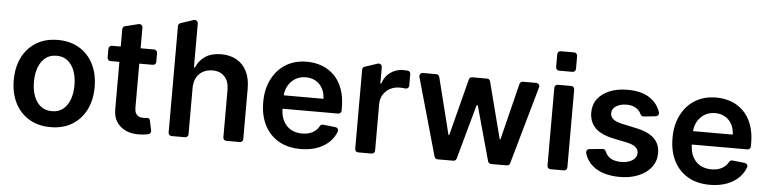

<svg xmlns="http://www.w3.org/2000/svg" viewBox="-46 -994 4942 1236"><g transform="rotate(5 2425.0 -375.5)"><path d="M42.6 -270.6Q42.6 -355.1 74.8 -418.7Q106.9 -482.2 165.5 -517.4Q224.1 -552.6 304 -552.6Q383.9 -552.6 442.5 -517.4Q501.1 -482.2 533.2 -418.7Q565.3 -355.1 565.3 -270.6Q565.3 -186.1 533.2 -122.9Q501.1 -59.7 442.5 -24.5Q383.9 10.7 304 10.7Q224.1 10.7 165.5 -24.5Q106.9 -59.7 74.8 -122.9Q42.6 -186.1 42.6 -270.6ZM435 -271Q435 -321 420.6 -361.7Q406.2 -402.3 377.1 -426.5Q348 -450.6 304.7 -450.6Q260.3 -450.6 231 -426.5Q201.7 -402.3 187.3 -361.7Q172.9 -321 172.9 -271Q172.9 -221.2 187.3 -180.8Q201.7 -140.3 231 -116.3Q260.3 -92.3 304.7 -92.3Q348 -92.3 377.1 -116.3Q406.2 -140.3 420.6 -180.8Q435 -221.2 435 -271Z M793.3 -6.7Q754.6 -23.8 731.9 -57.5Q709.2 -90.6 709.9 -142.4V-446.4H653.4Q644.5 -446.4 638.3 -452.4Q632.1 -458.5 632.1 -467V-524.9Q632.1 -533.4 638.3 -539.4Q644.5 -545.5 653.4 -545.5H709.9V-658Q709.9 -665.1 714.3 -671Q718.7 -676.8 725.9 -678.3L812.5 -699.6Q816.1 -700.3 817.5 -700.3Q826 -700.3 832.2 -694.1Q838.4 -687.9 838.4 -679V-545.5H925.8Q934.3 -545.5 940.3 -539.4Q946.4 -533.4 946.4 -524.9V-467Q946.4 -458.5 940.3 -452.4Q934.3 -446.4 925.8 -446.4H838.4V-163.7Q838.4 -137.8 846.6 -124.3Q854.4 -111.2 867.5 -105.5Q881.4 -100.5 896.7 -100.5Q907.7 -100.5 919 -102.3Q920.1 -102.6 922.2 -102.6Q927.6 -102.6 932 -98.9Q936.4 -95.2 937.9 -89.5L952.1 -23.8Q952.4 -22.4 952.4 -19.5Q952.4 -12.4 948 -6.7Q943.5 -1.1 936.4 0.7L926.8 2.8Q904.1 7.8 871.8 7.8Q828.8 7.8 793.3 -6.7Z M1065.3 -20.6V-709.2Q1065.3 -715.9 1069.2 -721.4Q1073.2 -726.9 1079.5 -729L1163.7 -756.7Q1166.9 -757.8 1170.5 -757.8Q1179 -757.8 1185 -751.8Q1191.1 -745.7 1191.1 -737.2V-452.8H1197.4Q1216.3 -498.6 1256.7 -525.9Q1297.2 -552.6 1359.7 -552.6Q1416.5 -552.6 1458.8 -528.8Q1501.4 -504.6 1524.1 -459.2Q1547.6 -413.4 1547.6 -347.3V-20.6Q1547.6 -12.1 1541.5 -6Q1535.5 0 1526.6 0H1439.6Q1431.1 0 1425.1 -6Q1419 -12.1 1419 -20.6V-327.4Q1419 -382.5 1390.6 -413Q1362.6 -443.9 1311.8 -443.9Q1278.1 -443.9 1250.7 -429Q1224.4 -414.8 1208.8 -386.7Q1193.9 -359 1193.9 -319.6V-20.6Q1193.9 -12.1 1187.9 -6Q1181.8 0 1172.9 0H1085.9Q1077.4 0 1071.4 -6Q1065.3 -12.1 1065.3 -20.6Z M1778.4 -23.4Q1718.8 -58.2 1686.8 -120.7Q1654.8 -184.3 1654.8 -269.5Q1654.8 -354 1687.1 -417.3Q1719.5 -481.5 1777 -517Q1834.9 -552.6 1913 -552.6Q1963.4 -552.6 2008.5 -536.6Q2053.6 -519.9 2088.1 -486.5Q2122.5 -453.1 2142.4 -400.6Q2162.3 -348.4 2162.3 -277V-258.2Q2162.3 -249.6 2156.2 -243.6Q2150.2 -237.6 2141.7 -237.6H1782.3Q1783 -191.8 1799.7 -159.4Q1817.5 -125 1848.4 -107.2Q1880 -89.5 1921.5 -89.5Q1949.9 -89.5 1972.3 -97.3Q1995.4 -105.8 2011.7 -121.1Q2024.1 -133.2 2031.2 -147Q2034.1 -152.7 2040 -155.7Q2045.8 -158.7 2052.2 -158L2132.1 -149.1Q2140.3 -148.4 2145.4 -142.4Q2150.6 -136.4 2150.6 -128.6Q2150.6 -124.3 2149.1 -121.1Q2137.1 -89.5 2114 -63.2Q2082 -28.1 2032.7 -8.5Q1983.3 10.7 1919.7 10.7Q1837.7 10.7 1778.4 -23.4ZM2039.1 -324.2Q2038.4 -361.2 2023.1 -389.9Q2007.8 -419 1979.8 -435.7Q1951.3 -452.4 1914.8 -452.4Q1875.7 -452.4 1845.5 -433.6Q1816.1 -414.8 1799.4 -383.9Q1784.8 -356.9 1782.7 -324.2Z M2271 -20.6V-533.4Q2271 -540.1 2274.9 -545.5Q2278.8 -550.8 2285.2 -552.9L2368.3 -580.3Q2371.4 -581.3 2375 -581.3Q2383.5 -581.3 2389.6 -575.3Q2395.6 -569.2 2395.6 -560.7V-454.5H2401.3Q2416.2 -501.8 2452.8 -527.3Q2488.6 -553.3 2535.9 -553.3Q2546.9 -553.3 2560 -552.2H2562.9Q2571 -551.8 2576.5 -545.8Q2582 -539.8 2582 -531.6V-457Q2582 -447.4 2574.9 -441.2Q2567.8 -435 2558.2 -436.4H2556.5Q2540.1 -438.9 2522.4 -438.9Q2486.9 -438.9 2459.5 -423.7Q2431.5 -408.7 2415.5 -382.1Q2399.5 -355.5 2399.5 -320.7V-20.6Q2399.5 -12.1 2393.5 -6Q2387.4 0 2378.9 0H2291.9Q2283 0 2277 -6Q2271 -12.1 2271 -20.6Z M2784.4 -15.3 2642 -519.2Q2641.3 -522.7 2641.3 -524.5Q2641.3 -533 2647.4 -539.2Q2653.4 -545.5 2661.9 -545.5H2749.3Q2756.4 -545.5 2762.1 -541Q2767.8 -536.6 2769.5 -529.5L2861.5 -161.9H2866.1L2960.6 -529.5Q2962 -536.2 2967.7 -540.8Q2973.4 -545.5 2980.5 -545.5H3078.1Q3084.9 -545.5 3090.6 -541Q3096.2 -536.6 3098 -529.5L3192.1 -163.7H3197.1L3288 -529.5Q3289.4 -536.2 3295.1 -540.8Q3300.8 -545.5 3307.9 -545.5H3395.6Q3404.1 -545.5 3410.2 -539.2Q3416.2 -533 3416.2 -524.9Q3416.2 -521 3415.5 -519.2L3272.7 -15.3Q3271 -8.5 3265.4 -4.3Q3259.9 0 3252.8 0H3150.6Q3143.8 0 3138.1 -4.3Q3132.5 -8.5 3130.3 -15.3L3032.7 -368.6H3024.9L2927.2 -15.3Q2925.4 -8.5 2919.7 -4.3Q2914.1 0 2907 0H2804.3Q2797.2 0 2791.7 -4.3Q2786.2 -8.5 2784.4 -15.3Z M3513.5 -20.6V-524.5Q3513.5 -533.4 3519.5 -539.4Q3525.6 -545.5 3534.4 -545.5H3621.4Q3630 -545.5 3636 -539.4Q3642 -533.4 3642 -524.5V-20.6Q3642 -12.1 3636 -6Q3630 0 3621.4 0H3534.4Q3525.6 0 3519.5 -6Q3513.5 -12.1 3513.5 -20.6ZM3513.5 -741.5Q3513.5 -750 3519.5 -756.2Q3525.6 -762.4 3534.4 -762.4H3621.4Q3630 -762.4 3636 -756.2Q3642 -750 3642 -741.5V-657.7Q3642 -649.1 3636 -642.9Q3630 -636.7 3621.4 -636.7H3534.4Q3525.6 -636.7 3519.5 -642.9Q3513.5 -649.1 3513.5 -657.7Z M3821.7 -31.2Q3770.6 -66.8 3754.3 -124.6Q3753.6 -126.4 3753.6 -130.3Q3753.6 -138.1 3758.9 -144.2Q3764.2 -150.2 3772.4 -150.9L3857.6 -159.1Q3864.3 -159.8 3870.4 -156.1Q3876.4 -152.3 3878.9 -146Q3889.2 -119.7 3910.5 -105.1Q3938.6 -86.3 3982.6 -86.3Q4028.1 -86.3 4056.5 -105.1Q4084.2 -123.9 4084.2 -151.6Q4084.2 -174.7 4066.4 -190.3Q4048.3 -206 4010.7 -213.8L3917.6 -233.3Q3838.8 -250 3801.5 -288.4Q3764.2 -327.4 3764.2 -387.1Q3764.2 -438.2 3791.9 -474.4Q3819.2 -511.4 3869.7 -532.3Q3919.4 -552.6 3984.7 -552.6Q4081 -552.6 4136 -511.7Q4181.1 -478.3 4198.2 -425.8Q4199.2 -422.6 4199.2 -419.7Q4199.2 -411.9 4193.9 -405.7Q4188.6 -399.5 4180.8 -398.8L4103 -390.3Q4096.2 -389.6 4090.6 -392.9Q4084.9 -396.3 4082 -402.3Q4077.1 -412.6 4070 -421.9Q4057.5 -437.5 4036.9 -447.1Q4016.7 -456.7 3986.5 -456.7Q3946.4 -456.7 3919.4 -439.3Q3892.4 -421.9 3892.4 -394.2Q3892.4 -370 3910.2 -355.5Q3927.6 -340.6 3969.5 -331L4062.5 -311.1Q4139.9 -294.7 4177.9 -258.2Q4215.9 -221.9 4215.9 -163.4Q4215.9 -112.6 4186.1 -72.4Q4155.9 -33 4103.7 -11.4Q4051.1 10.7 3983 10.7Q3883.5 10.7 3821.7 -31.2Z M4423.3 -23.4Q4363.6 -58.2 4331.7 -120.7Q4299.7 -184.3 4299.7 -269.5Q4299.7 -354 4332 -417.3Q4364.3 -481.5 4421.9 -517Q4479.8 -552.6 4557.9 -552.6Q4608.3 -552.6 4653.4 -536.6Q4698.5 -519.9 4733 -486.5Q4767.4 -453.1 4787.3 -400.6Q4807.2 -348.4 4807.2 -277V-258.2Q4807.2 -249.6 4801.1 -243.6Q4795.1 -237.6 4786.6 -237.6H4427.2Q4427.9 -191.8 4444.6 -159.4Q4462.4 -125 4493.3 -107.2Q4524.9 -89.5 4566.4 -89.5Q4594.8 -89.5 4617.2 -97.3Q4640.3 -105.8 4656.6 -121.1Q4669 -133.2 4676.1 -147Q4679 -152.7 4684.8 -155.7Q4690.7 -158.7 4697.1 -158L4777 -149.1Q4785.2 -148.4 4790.3 -142.4Q4795.5 -136.4 4795.5 -128.6Q4795.5 -124.3 4794 -121.1Q4782 -89.5 4758.9 -63.2Q4726.9 -28.1 4677.6 -8.5Q4628.2 10.7 4564.6 10.7Q4482.6 10.7 4423.3 -23.4ZM4683.9 -324.2Q4683.2 -361.2 4668 -389.9Q4652.7 -419 4624.6 -435.7Q4596.2 -452.4 4559.7 -452.4Q4520.6 -452.4 4490.4 -433.6Q4460.9 -414.8 4444.2 -383.9Q4429.7 -356.9 4427.6 -324.2Z"/></g></svg>

Font: DeltaSans SemiBold
Style: Regular
Weight: 600
Designer: Rasmus Andersson
Foundry: rsms
Version: Version 3.012